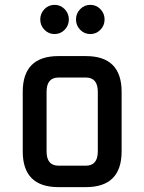

<svg xmlns="http://www.w3.org/2000/svg" viewBox="-20 -767 592 787"><path d="M219.7 -87.9H332Q380.9 -87.9 380.9 -146.5V-390.6Q380.9 -449.2 332 -449.2H219.7Q170.9 -449.2 170.9 -390.6V-146.5Q170.9 -87.9 219.7 -87.9ZM219.7 0Q73.2 0 73.2 -146.5V-390.6Q73.2 -537.1 219.7 -537.1H332Q478.5 -537.1 478.5 -390.6V-146.5Q478.5 0 332 0ZM308.6 -645Q291.5 -662.6 291.5 -687.3Q291.5 -711.9 308.6 -729.5Q325.7 -747.1 350.1 -747.1Q374.5 -747.1 391.6 -729.5Q408.7 -711.9 408.7 -687.3Q408.7 -662.6 391.6 -645Q374.5 -627.4 350.1 -627.4Q325.7 -627.4 308.6 -645ZM162.1 -645Q145 -662.6 145 -687.3Q145 -711.9 162.1 -729.5Q179.2 -747.1 203.6 -747.1Q228 -747.1 245.1 -729.5Q262.2 -711.9 262.2 -687.3Q262.2 -662.6 245.1 -645Q228 -627.4 203.6 -627.4Q179.2 -627.4 162.1 -645Z"/></svg>

Font: Nova Square
Style: Book
Weight: 400
Version: Version 2.000